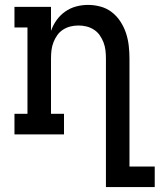

<svg xmlns="http://www.w3.org/2000/svg" viewBox="-20 -548 651 783"><path d="M412 215V-310Q412 -327 410 -343.5Q408 -360 402 -375.5Q396 -391 386.5 -404.5Q377 -418 363 -427Q349 -436 333 -440Q317 -444 300 -444Q283 -444 267 -440Q251 -436 237 -427Q223 -418 213.5 -404.5Q204 -391 198 -375.5Q192 -360 190 -343.5Q188 -327 188 -310V-84H241V0H39V-84H92V-436H39V-520H188V-422Q196 -445 210.5 -465.5Q225 -486 245.5 -500.5Q266 -515 290 -521.5Q314 -528 339 -528Q365 -528 390.5 -521Q416 -514 436.5 -498Q457 -482 471.5 -459.5Q486 -437 494 -412.5Q502 -388 505 -362Q508 -336 508 -310V131H611V215Z"/></svg>

Font: Iosevka HT Medium Extended
Style: Regular
Weight: 500
Width: 7
Monospace: yes
Designer: Belleve Invis
Foundry: Belleve Invis
Version: Version 32.3.0; ttfautohint (v1.8.4)